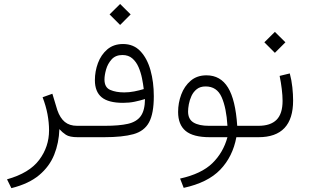

<svg xmlns="http://www.w3.org/2000/svg" viewBox="-20 -706 1591 988"><path d="M285.6 -41.5Q283.2 29.8 258.8 90.3Q234.4 150.9 181.4 195.3Q128.4 239.7 38.6 262.2L16.1 216.8Q130.9 184.6 181.6 116.9Q232.4 49.3 232.4 -35.2Q232.4 -75.2 224.4 -118.2Q216.3 -161.1 199.2 -205.6L249.5 -223.6L274.9 -139.6Q289.1 -98.6 313.5 -78.6Q337.9 -58.6 376.5 -58.6H395.5V0H380.9Q337.9 0 319.1 -12.5Q300.3 -24.9 285.6 -41.5Z M543.9 -631.8 598.1 -685.5 652.3 -631.8 598.1 -577.6ZM726.1 -196.3Q700.7 -188.5 672.9 -182.6Q645 -176.8 613.3 -176.8Q537.6 -176.8 502.9 -205.6Q468.3 -234.4 468.3 -293.5Q468.3 -338.9 484.1 -381.6Q500 -424.3 532.2 -451.9Q564.5 -479.5 613.3 -479.5Q667.5 -479.5 702.4 -442.6Q737.3 -405.8 754.4 -344.7Q771.5 -283.7 771.5 -210.9Q771.5 -122.1 747.1 -76.7Q722.7 -31.2 666.7 -15.6Q610.8 0 515.1 0H376V-58.6H520.5Q593.3 -58.6 638.2 -68.8Q683.1 -79.1 704.3 -108.6Q725.6 -138.2 726.1 -196.3ZM719.7 -247.6Q716.8 -272.9 710.7 -303.2Q704.6 -333.5 692.9 -360.6Q681.2 -387.7 661.1 -405.3Q641.1 -422.9 609.9 -422.9Q574.7 -422.9 554.4 -400.4Q534.2 -377.9 525.9 -348.4Q517.6 -318.8 517.6 -296.9Q517.6 -256.3 547.1 -243.4Q576.7 -230.5 619.6 -230.5Q645 -230.5 670.9 -235.6Q696.8 -240.7 719.7 -247.6Z M1042.5 -318.4Q1114.7 -318.4 1153.3 -255.4Q1191.9 -192.4 1200.7 -58.6H1271.5V0H1196.3Q1177.7 100.1 1113.5 167Q1049.3 233.9 925.3 260.7L906.7 212.9Q1016.6 188.5 1072.8 133.8Q1128.9 79.1 1150.4 0H1059.6Q974.1 0 935.3 -32.2Q896.5 -64.5 896.5 -129.9Q896.5 -176.3 912.6 -219.5Q928.7 -262.7 961.2 -290.5Q993.7 -318.4 1042.5 -318.4ZM1150.4 -58.6Q1145 -150.4 1120.6 -205.8Q1096.2 -261.2 1038.1 -261.2Q1010.3 -261.2 992.7 -247.3Q975.1 -233.4 965.3 -212.2Q955.6 -190.9 951.7 -169.4Q947.8 -147.9 947.8 -132.3Q947.8 -92.3 976.1 -75.4Q1004.4 -58.6 1054.7 -58.6Z M1488.3 -188.5Q1488.3 0 1310.1 0H1252V-58.6H1310.1Q1372.1 -58.6 1403.1 -89.6Q1434.1 -120.6 1434.1 -187Q1434.1 -213.9 1429.9 -248.3Q1425.8 -282.7 1418.9 -315.4L1471.2 -328.1Q1480.5 -293.5 1484.4 -256.8Q1488.3 -220.2 1488.3 -188.5ZM1340.3 -488.3 1394.5 -542 1448.7 -488.3 1394.5 -434.1Z"/></svg>

Font: Vazir Thin FD-UI
Style: Thin-FD-UI
Weight: 100
Designer: Saber Rastikerdar
Foundry: Saber Rastikerdar
Version: Version 30.1.0